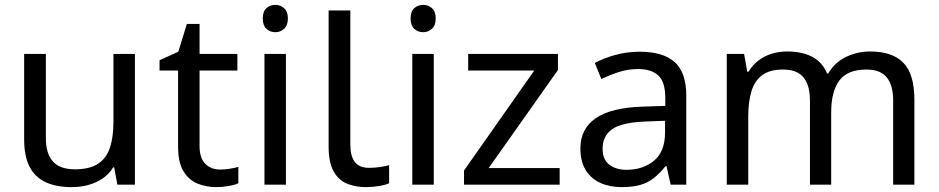

<svg xmlns="http://www.w3.org/2000/svg" viewBox="-20 -757 3849 787"><path d="M533 -536V0H461L448 -71H444Q427 -43 400 -25Q373 -7 341 1.5Q309 10 274 10Q210 10 166.5 -10.5Q123 -31 101 -74Q79 -117 79 -185V-536H168V-191Q168 -127 197 -95Q226 -63 287 -63Q347 -63 381.5 -85.5Q416 -108 430.5 -151.5Q445 -195 445 -257V-536Z M882 -62Q902 -62 923 -65.5Q944 -69 957 -73V-6Q943 1 917 5.5Q891 10 867 10Q825 10 789.5 -4.5Q754 -19 732 -55Q710 -91 710 -156V-468H634V-510L711 -545L746 -659H798V-536H953V-468H798V-158Q798 -109 821.5 -85.5Q845 -62 882 -62Z M1152 -536V0H1064V-536ZM1109 -737Q1129 -737 1144.5 -723.5Q1160 -710 1160 -681Q1160 -653 1144.5 -639Q1129 -625 1109 -625Q1087 -625 1072 -639Q1057 -653 1057 -681Q1057 -710 1072 -723.5Q1087 -737 1109 -737Z M1480 10Q1436 10 1401.5 -4.5Q1367 -19 1347 -55.5Q1327 -92 1327 -157V-714H1416V-165Q1416 -117 1434.5 -93Q1453 -69 1493 -69Q1515 -69 1538.5 -72.5Q1562 -76 1575 -80V-6Q1561 1 1533.5 5.5Q1506 10 1480 10Z M1758 -536V0H1670V-536ZM1715 -737Q1735 -737 1750.5 -723.5Q1766 -710 1766 -681Q1766 -653 1750.5 -639Q1735 -625 1715 -625Q1693 -625 1678 -639Q1663 -653 1663 -681Q1663 -710 1678 -723.5Q1693 -737 1715 -737Z M2274 0H1882V-58L2170 -468H1899V-536H2267V-470L1983 -68H2274Z M2601 -545Q2699 -545 2746 -502Q2793 -459 2793 -365V0H2729L2712 -76H2708Q2685 -47 2660.5 -27.5Q2636 -8 2604.5 1Q2573 10 2528 10Q2480 10 2441.5 -7Q2403 -24 2381 -59.5Q2359 -95 2359 -149Q2359 -229 2422 -272.5Q2485 -316 2616 -320L2707 -323V-355Q2707 -422 2678 -448Q2649 -474 2596 -474Q2554 -474 2516 -461.5Q2478 -449 2445 -433L2418 -499Q2453 -518 2501 -531.5Q2549 -545 2601 -545ZM2627 -259Q2527 -255 2488.5 -227Q2450 -199 2450 -148Q2450 -103 2477.5 -82Q2505 -61 2548 -61Q2616 -61 2661 -98.5Q2706 -136 2706 -214V-262Z M3547 -546Q3638 -546 3683 -499.5Q3728 -453 3728 -349V0H3641V-345Q3641 -408 3614.5 -440Q3588 -472 3532 -472Q3454 -472 3420.5 -427Q3387 -382 3387 -296V0H3300V-345Q3300 -387 3288 -415.5Q3276 -444 3252 -458Q3228 -472 3190 -472Q3136 -472 3105 -449.5Q3074 -427 3060.5 -384Q3047 -341 3047 -278V0H2959V-536H3030L3043 -463H3048Q3065 -491 3089.5 -509.5Q3114 -528 3144 -537Q3174 -546 3206 -546Q3268 -546 3309.5 -524Q3351 -502 3370 -456H3375Q3402 -502 3448.5 -524Q3495 -546 3547 -546Z"/></svg>

Font: binaryvertical115
Style: Book
Weight: 400
Designer: Jelle Bosma - Monotype Design Team
Foundry: Monotype Imaging Inc.
Version: Version 2.003